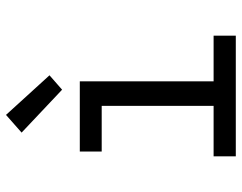

<svg xmlns="http://www.w3.org/2000/svg" viewBox="-103 -703 806 640"><g transform="rotate(-90 300.0 -383.0)"><path d="M99 0V-74H267V-447H115V-520H349V-74H501V0ZM321 -579 178 -714 237 -766 369 -621Z"/></g></svg>

Font: Iosevka Plex Etoile
Style: Regular
Weight: 400
Designer: Belleve Invis
Foundry: Belleve Invis
Version: Version 25.1.1; ttfautohint (v1.8.4)